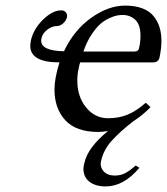

<svg xmlns="http://www.w3.org/2000/svg" viewBox="-20 -462 600 690"><path d="M279.8 -276.9H462.9Q478.5 -276.9 480 -291Q484.9 -311 484.9 -333Q484.9 -373.5 466.1 -390.9Q447.3 -408.2 420.9 -408.2Q411.6 -408.2 401.4 -406.5Q391.1 -404.8 373.5 -397Q356 -389.2 340.8 -376Q325.7 -362.8 308.6 -337.2Q291.5 -311.5 279.8 -276.9ZM467.8 132.8 481 141.1Q424.3 208 359.9 208Q323.7 208 301.8 191.4Q279.8 174.8 279.8 144Q279.8 135.7 283.2 124Q294.9 68.4 368.2 8.8Q348.6 12.2 333 12.2Q253.4 12.2 214.6 -30Q175.8 -72.3 175.8 -140.1Q175.8 -180.7 193.8 -237.8Q88.9 -237.8 88.9 -296.9Q88.9 -304.2 90.8 -315.9Q100.6 -358.4 134.8 -391.6Q168.9 -424.8 200.2 -424.8Q209 -424.8 215.1 -419.2Q221.2 -413.6 221.2 -404.8Q221.2 -400.9 220.2 -398.9Q217.8 -387.7 206.8 -377.9Q195.8 -368.2 183.1 -368.2Q167 -368.2 150.1 -355.5Q133.3 -342.8 128.9 -324.2Q128.9 -322.8 128.4 -319.8Q127.9 -316.9 127.9 -315.9Q127.9 -279.3 210 -277.8Q245.6 -353.5 307.4 -397.7Q369.1 -441.9 430.2 -441.9Q466.3 -441.9 492.4 -431.6Q518.6 -421.4 533 -402.8Q547.4 -384.3 553.7 -362.8Q560.1 -341.3 560.1 -314.9Q560.1 -288.1 553.2 -254.9Q548.8 -237.8 530.8 -237.8H268.1Q264.2 -226.6 263.2 -217.8Q257.8 -196.8 257.8 -172.9Q257.8 -114.3 289.6 -75.7Q321.3 -37.1 368.2 -37.1Q408.2 -37.1 439.5 -50.3Q470.7 -63.5 503.9 -92.8L521 -77.1Q494.1 -48.8 460 -26.9Q411.6 10.3 381.6 43.7Q351.6 77.1 342.8 118.2Q342.8 119.6 342.3 122.3Q341.8 125 341.8 126Q341.8 144 355.2 156.5Q368.7 168.9 392.1 168.9Q413.1 168.9 429.2 160.6Q445.3 152.3 467.8 132.8Z"/></svg>

Font: Common Serif
Style: Italic
Weight: 400
Italic angle: -12°
Designer: Philipp H. Poll, Khaled Hosny
Foundry: Stefan Peev, Context Ltd.
Version: Version 1.026